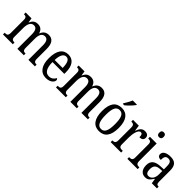

<svg xmlns="http://www.w3.org/2000/svg" viewBox="248 -2009 3263 3263"><g transform="rotate(45 1879.0 -378.0)"><path d="M22 0H258V-41H256C218 -41 188 -49 188 -108V-321C188 -407 214 -483 285 -483C346 -483 368 -433 368 -346V0H523V-41H520C482 -41 456 -50 456 -113V-334C456 -414 479 -483 550 -483C611 -483 633 -433 633 -346V0H789V-41H787C748 -41 722 -50 722 -113V-349C722 -486 670 -546 582 -546C524 -546 477 -524 447 -450H443C421 -522 374 -546 319 -546C259 -546 219 -524 189 -454H184L172 -536H31V-495H33C71 -495 98 -486 98 -426V-113C98 -50 73 -41 35 -41H22Z M1060 10C1167 10 1216 -50 1216 -90C1216 -108 1206 -119 1196 -124C1175 -83 1136 -47 1077 -47C995 -47 950 -114 949 -263H1233V-305C1233 -463 1164 -546 1051 -546C928 -546 858 -452 858 -264C858 -90 931 10 1060 10ZM1142 -314H950C954 -430 988 -495 1052 -495C1117 -495 1141 -422 1142 -314Z M1296 0H1532V-41H1530C1492 -41 1462 -49 1462 -108V-321C1462 -407 1488 -483 1559 -483C1620 -483 1642 -433 1642 -346V0H1797V-41H1794C1756 -41 1730 -50 1730 -113V-334C1730 -414 1753 -483 1824 -483C1885 -483 1907 -433 1907 -346V0H2063V-41H2061C2022 -41 1996 -50 1996 -113V-349C1996 -486 1944 -546 1856 -546C1798 -546 1751 -524 1721 -450H1717C1695 -522 1648 -546 1593 -546C1533 -546 1493 -524 1463 -454H1458L1446 -536H1305V-495H1307C1345 -495 1372 -486 1372 -426V-113C1372 -50 1347 -41 1309 -41H1296Z M2296 -619V-606H2332C2382 -647 2453 -721 2474 -756V-766H2375C2358 -721 2324 -666 2296 -619ZM2334 10C2468 10 2538 -81 2538 -269C2538 -456 2461 -546 2337 -546C2201 -546 2132 -456 2132 -269C2132 -81 2209 10 2334 10ZM2336 -41C2254 -41 2223 -119 2223 -269C2223 -418 2253 -494 2335 -494C2417 -494 2447 -418 2447 -269C2447 -119 2418 -41 2336 -41Z M2610 0H2861V-41H2839C2802 -41 2772 -49 2772 -108V-273C2772 -362 2796 -482 2853 -482C2886 -482 2897 -459 2897 -404C2956 -404 2981 -431 2981 -472C2981 -517 2952 -546 2893 -546C2821 -546 2792 -494 2769 -431H2766L2751 -536H2611V-495H2614C2651 -495 2682 -486 2682 -427V-113C2682 -50 2651 -41 2613 -41H2610Z M3132 -640C3161 -640 3185 -655 3185 -698C3185 -742 3161 -757 3132 -757C3102 -757 3080 -742 3080 -698C3080 -655 3102 -640 3132 -640ZM3012 0H3259V-41H3249C3208 -41 3180 -52 3180 -115V-536H3018V-495H3026C3065 -495 3091 -484 3091 -425V-110C3091 -51 3063 -41 3023 -41H3012Z M3444 10C3516 10 3542 -31 3579 -87H3585L3599 0H3722V-41H3719C3681 -41 3667 -57 3667 -113V-372C3667 -499 3613 -546 3507 -546C3414 -546 3348 -513 3348 -450C3348 -408 3375 -388 3426 -388C3426 -452 3438 -497 3501 -497C3566 -497 3577 -447 3577 -373V-312L3507 -309C3376 -304 3313 -256 3313 -150C3313 -41 3370 10 3444 10ZM3470 -45C3425 -45 3405 -82 3405 -144C3405 -223 3435 -265 3527 -270L3578 -273V-191C3578 -106 3536 -45 3470 -45Z"/></g></svg>

Font: Noto Serif Devanagari Condensed
Style: Regular
Weight: 400
Width: 3
Designer: Universal Thirst, Indian Type Foundry and the Monotype Design Team
Foundry: Monotype Imaging Inc.
Version: Version 2.004